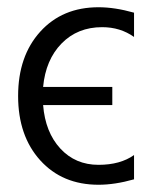

<svg xmlns="http://www.w3.org/2000/svg" viewBox="-20 -505 425 530"><path d="M350 -10Q297 5 252 5Q152 5 91 -62.5Q30 -130 30 -240Q30 -350 91 -417.5Q152 -485 252 -485Q297 -485 350 -470V-403Q312 -430 262 -430Q194 -430 150 -385Q106 -340 99 -265H290V-215H99Q105 -140 146.5 -95Q188 -50 252 -50Q312 -50 350 -77Z"/></svg>

Font: Glametrix
Style: Regular
Weight: 500
Designer: gluk
Foundry: gluk
Version: Version 0.40